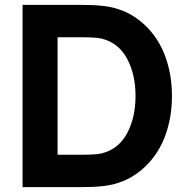

<svg xmlns="http://www.w3.org/2000/svg" viewBox="-20 -770 779 790"><path d="M405.3 -745.6Q364.7 -750 315.4 -750H72.8V0H315.4Q365.2 0 405.3 -4.4Q493.7 -14.6 558.6 -67.9Q623.5 -121.1 655.5 -200.4Q687.5 -279.8 687.5 -375Q687.5 -470.2 655.5 -549.6Q623.5 -628.9 558.6 -682.1Q493.7 -735.4 405.3 -745.6ZM397 -138.7Q374.5 -133.3 315.4 -133.3H216.8V-616.7H315.4Q374.5 -616.7 397 -611.3Q466.8 -594.7 502.2 -529.8Q537.6 -464.8 537.6 -375Q537.6 -285.2 502.2 -220.2Q466.8 -155.3 397 -138.7Z"/></svg>

Font: Manrope3 ExtraBold
Style: Bold
Weight: 800
Width: 4
Designer: Mikhail Sharanda
Foundry: Mikhail Sharanda
Version: Version 3.000;PS 003.000;hotconv 1.0.88;makeotf.lib2.5.64775